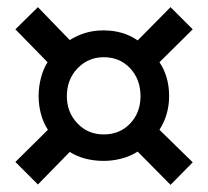

<svg xmlns="http://www.w3.org/2000/svg" viewBox="-20 -615 583 537"><path d="M88 -346Q88 -372 94.5 -397Q101 -422 113 -441L23 -533L86 -595L175 -503Q196 -516 219 -523Q242 -530 270 -530Q297 -530 321 -523Q345 -516 365 -502L457 -595L519 -533L426 -441Q439 -422 446 -398Q453 -374 453 -346Q453 -321 446.5 -297.5Q440 -274 426 -252L519 -161L457 -98L365 -191Q345 -178 320 -171.5Q295 -165 270 -165Q244 -165 220 -171Q196 -177 175 -190L86 -99L23 -162L114 -252Q101 -272 94.5 -296.5Q88 -321 88 -346ZM270 -239Q315 -239 344 -269.5Q373 -300 373 -346Q373 -393 344 -424Q315 -455 270 -455Q227 -455 197 -424Q167 -393 167 -346Q167 -301 196.5 -270Q226 -239 270 -239Z"/></svg>

Font: BDO Grotesk
Style: Regular
Weight: 400
Designer: Deni Anggara
Foundry: Lokal Container
Version: Version 2.000